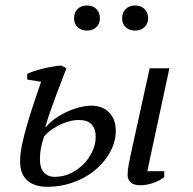

<svg xmlns="http://www.w3.org/2000/svg" viewBox="-20 -684 717 714"><path d="M609.9 -430.2 527.8 -47.4H590.8V-25.4Q582 -18.6 571.5 -12.9Q561 -7.3 549.3 -3.4Q537.6 0.5 525.6 2.7Q513.7 4.9 502.4 4.9Q477.1 4.9 465.8 -6.1Q454.6 -17.1 454.6 -31.7Q454.6 -49.3 457.5 -65.7Q460.4 -82 464.4 -101.6L536.6 -430.2ZM144 -176.3Q135.7 -152.8 132.1 -133.1Q128.4 -113.3 128.4 -90.3Q128.4 -60.5 142.8 -43.5Q157.2 -26.4 183.6 -26.4Q215.8 -26.4 243.7 -40Q271.5 -53.7 292 -75Q312.5 -96.2 324.2 -122.6Q335.9 -148.9 335.9 -174.8Q335.9 -205.1 320.6 -221.4Q305.2 -237.8 273.4 -237.8Q254.4 -237.8 234.1 -231.9Q213.9 -226.1 196.3 -216.8Q178.7 -207.5 164.8 -196.8Q150.9 -186 144 -176.3ZM151.4 -212.4Q163.1 -226.6 182.1 -240.7Q201.2 -254.9 224.4 -266.1Q247.6 -277.3 272.7 -284.2Q297.9 -291 321.3 -291Q339.8 -291 356.2 -284.9Q372.6 -278.8 384.5 -267.1Q396.5 -255.4 403.6 -238Q410.6 -220.7 410.6 -197.8Q410.6 -171.9 401.9 -146.5Q393.1 -121.1 376.7 -97.9Q360.4 -74.7 337.4 -54.7Q314.5 -34.7 286.1 -20.3Q257.8 -5.9 224.9 2.4Q191.9 10.7 155.8 10.7Q109.4 10.7 82 -12.5Q54.7 -35.6 54.7 -84.5Q54.7 -112.3 62.3 -147.7Q69.8 -183.1 81.3 -222.4Q92.8 -261.7 106.4 -302Q120.1 -342.3 132.8 -379.9L81.1 -388.2V-409.2Q93.8 -415.5 110.4 -420.7Q127 -425.8 144.5 -429.9Q162.1 -434.1 178.7 -436.8Q195.3 -439.5 208 -440.4L227.1 -430.2Q216.8 -402.8 206.8 -377.2Q196.8 -351.6 187 -325.2Q177.2 -298.8 167.5 -271Q157.7 -243.2 148.4 -212.4ZM255.4 -616.2Q255.4 -637.7 268.6 -650.6Q281.7 -663.6 303.2 -663.6Q325.2 -663.6 338.4 -650.6Q351.6 -637.7 351.6 -616.2Q351.6 -595.7 338.4 -583Q325.2 -570.3 303.2 -570.3Q281.7 -570.3 268.6 -583Q255.4 -595.7 255.4 -616.2ZM434.1 -616.2Q434.1 -637.7 447.5 -650.6Q460.9 -663.6 481.9 -663.6Q503.9 -663.6 517.3 -650.6Q530.8 -637.7 530.8 -616.2Q530.8 -595.7 517.3 -583Q503.9 -570.3 481.9 -570.3Q460.9 -570.3 447.5 -583Q434.1 -595.7 434.1 -616.2Z"/></svg>

Font: PT Astra Serif
Style: Italic
Weight: 400
Italic angle: -16°
Designer: A.Korolkova, I. Chaeva
Foundry: ParaType Ltd
Version: Version 1.001